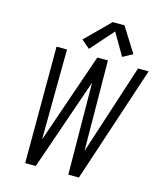

<svg xmlns="http://www.w3.org/2000/svg" viewBox="-137 -1069 995 1170"><g transform="rotate(15 360.0 -484.0)"><path d="M194 0H201L401 -579L406 0H473L716 -735H649L464 -165L459 -735H392L196 -166L201 -735H135L134 0ZM329 -773 456 -917 537 -778 599 -812 501 -968H427L276 -818Z"/></g></svg>

Font: Iosevka Sparkle Light Oblique
Style: Regular
Weight: 300
Italic angle: -9°
Designer: Belleve Invis
Foundry: Belleve Invis
Version: Version 4.5.0; ttfautohint (v1.8.3)